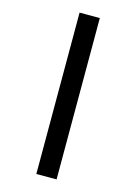

<svg xmlns="http://www.w3.org/2000/svg" viewBox="-150 -878 851 1200"><g transform="rotate(15 275.5 -278.0)"><path d="M210 244V-800H341V244Z"/></g></svg>

Font: Noto Sans Malayalam ExtraCondensed Black
Style: Regular
Weight: 900
Width: 2
Designer: Jelle Bosma - Monotype Design Team
Foundry: Monotype Imaging Inc.
Version: Version 2.104; ttfautohint (v1.8.4.7-5d5b)